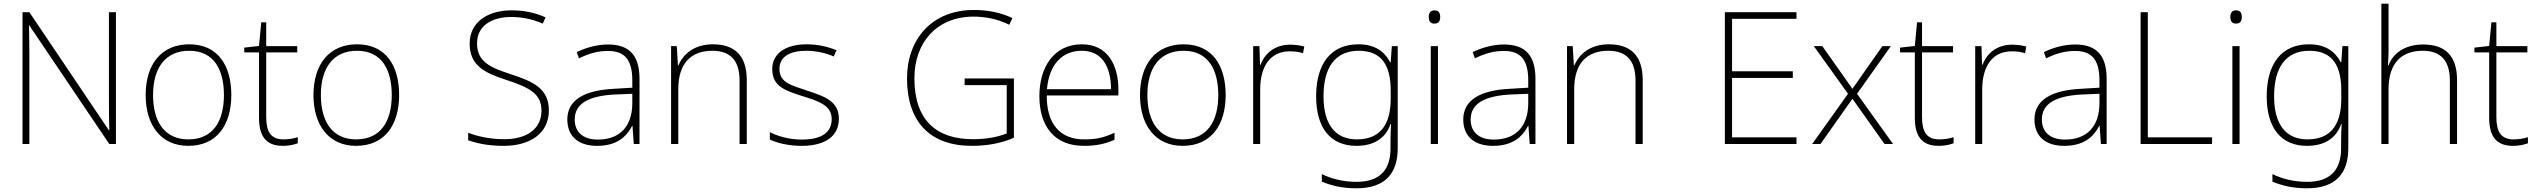

<svg xmlns="http://www.w3.org/2000/svg" viewBox="-20 -780 13740 1040"><path d="M608 0V-714H570V-231C570 -181 571 -120 572 -74H570L139 -714H102V0H139V-481C139 -538 138 -587 137 -642H139L572 0Z M1233 -265C1233 -423 1162 -540 1005 -540C857 -540 769 -435 769 -265C769 -104 850 10 1000 10C1156 10 1233 -105 1233 -265ZM809 -265C809 -415 878 -505 1005 -505C1140 -505 1193 -401 1193 -265C1193 -124 1134 -25 1000 -25C871 -25 809 -122 809 -265Z M1515 -25C1446 -25 1422 -68 1422 -146V-496H1590V-530H1422V-659H1395L1383 -531L1303 -522V-496H1383V-143C1383 -43 1420 10 1512 10C1546 10 1571 4 1593 -4V-37C1572 -30 1546 -25 1515 -25Z M2142 -265C2142 -423 2071 -540 1914 -540C1766 -540 1678 -435 1678 -265C1678 -104 1759 10 1909 10C2065 10 2142 -105 2142 -265ZM1718 -265C1718 -415 1787 -505 1914 -505C2049 -505 2102 -401 2102 -265C2102 -124 2043 -25 1909 -25C1780 -25 1718 -122 1718 -265Z M2953 -182C2953 -299 2871 -338 2744 -379C2638 -414 2564 -444 2564 -545C2564 -643 2647 -688 2749 -688C2804 -688 2861 -678 2920 -652L2935 -686C2877 -712 2817 -724 2751 -724C2624 -724 2524 -662 2524 -544C2524 -426 2603 -386 2720 -348C2844 -307 2913 -275 2913 -181C2913 -75 2824 -26 2713 -26C2633 -26 2568 -41 2516 -61V-20C2563 -4 2621 10 2710 10C2846 10 2953 -54 2953 -182Z M3274 -539C3213 -539 3155 -522 3104 -498L3116 -464C3171 -491 3219 -504 3273 -504C3361 -504 3405 -459 3405 -345V-305L3305 -299C3144 -291 3053 -238 3053 -133C3053 -44 3110 10 3214 10C3319 10 3372 -37 3404 -98H3406L3413 0H3444V-353C3444 -482 3387 -539 3274 -539ZM3309 -268 3405 -272V-219C3404 -101 3343 -24 3218 -24C3139 -24 3093 -64 3093 -133C3093 -221 3173 -261 3309 -268Z M3842 -540C3739 -540 3680 -486 3655 -426H3652L3646 -530H3615V0H3654V-297C3654 -437 3723 -505 3839 -505C3933 -505 3986 -455 3986 -345V0H4025V-347C4025 -479 3959 -540 3842 -540Z M4524 -137C4524 -235 4440 -260 4349 -290C4264 -319 4202 -333 4202 -407C4202 -472 4257 -505 4348 -505C4400 -505 4458 -492 4496 -474L4511 -508C4467 -526 4412 -540 4349 -540C4235 -540 4163 -490 4163 -406C4163 -310 4235 -289 4331 -258C4422 -230 4485 -206 4485 -135C4485 -67 4437 -24 4323 -24C4261 -24 4200 -39 4150 -64V-24C4188 -6 4249 10 4322 10C4454 10 4524 -45 4524 -137Z M5205 -355V-319H5433V-57C5384 -38 5324 -26 5250 -26C5052 -26 4933 -129 4933 -356C4933 -550 5054 -690 5254 -690C5318 -690 5383 -677 5447 -646L5464 -682C5401 -712 5332 -726 5255 -726C5029 -726 4893 -569 4893 -355C4893 -123 5015 10 5244 10C5327 10 5405 -4 5472 -34V-355Z M5840 -540C5688 -540 5610 -415 5610 -260C5610 -100 5688 10 5851 10C5917 10 5965 0 6017 -23V-61C5956 -33 5917 -25 5852 -25C5721 -25 5649 -110 5650 -263H6038V-294C6038 -434 5975 -540 5840 -540ZM5840 -505C5947 -505 5998 -421 5998 -297H5651C5663 -432 5734 -505 5840 -505Z M6619 -265C6619 -423 6548 -540 6391 -540C6243 -540 6155 -435 6155 -265C6155 -104 6236 10 6386 10C6542 10 6619 -105 6619 -265ZM6195 -265C6195 -415 6264 -505 6391 -505C6526 -505 6579 -401 6579 -265C6579 -124 6520 -25 6386 -25C6257 -25 6195 -122 6195 -265Z M6968 -538C6885 -538 6830 -490 6808 -429H6805L6802 -530H6768V0H6806V-295C6806 -421 6861 -502 6966 -502C6994 -502 7015 -499 7038 -492L7045 -528C7022 -534 6997 -538 6968 -538Z M7338 -540C7187 -540 7109 -432 7109 -258C7109 -83 7190 10 7327 10C7421 10 7485 -30 7512 -108H7515C7513 -74 7512 -49 7512 -15V23C7512 134 7460 205 7328 205C7253 205 7189 187 7140 163V204C7189 224 7247 240 7327 240C7488 240 7551 154 7551 22V-530H7519L7513 -443H7510C7480 -500 7429 -540 7338 -540ZM7340 -505C7470 -505 7513 -418 7513 -289V-246C7513 -132 7476 -25 7330 -25C7213 -25 7149 -106 7149 -258C7149 -413 7211 -505 7340 -505Z M7749 -724C7728 -724 7719 -709 7719 -688C7719 -667 7728 -652 7749 -652C7774 -652 7781 -667 7781 -688C7781 -709 7774 -724 7749 -724ZM7769 -530H7730V0H7769Z M8127 -539C8066 -539 8008 -522 7957 -498L7969 -464C8024 -491 8072 -504 8126 -504C8214 -504 8258 -459 8258 -345V-305L8158 -299C7997 -291 7906 -238 7906 -133C7906 -44 7963 10 8067 10C8172 10 8225 -37 8257 -98H8259L8266 0H8297V-353C8297 -482 8240 -539 8127 -539ZM8162 -268 8258 -272V-219C8257 -101 8196 -24 8071 -24C7992 -24 7946 -64 7946 -133C7946 -221 8026 -261 8162 -268Z M8695 -540C8592 -540 8533 -486 8508 -426H8505L8499 -530H8468V0H8507V-297C8507 -437 8576 -505 8692 -505C8786 -505 8839 -455 8839 -345V0H8878V-347C8878 -479 8812 -540 8695 -540Z M9711 0V-36H9362V-358H9691V-394H9362V-678H9711V-714H9323V0Z M9990 -272 9796 0H9841L10014 -245L10188 0H10234L10039 -272L10222 -530H10176L10014 -299L9851 -530H9805Z M10484 -25C10415 -25 10391 -68 10391 -146V-496H10559V-530H10391V-659H10364L10352 -531L10272 -522V-496H10352V-143C10352 -43 10389 10 10481 10C10515 10 10540 4 10562 -4V-37C10541 -30 10515 -25 10484 -25Z M10879 -538C10796 -538 10741 -490 10719 -429H10716L10713 -530H10679V0H10717V-295C10717 -421 10772 -502 10877 -502C10905 -502 10926 -499 10949 -492L10956 -528C10933 -534 10908 -538 10879 -538Z M11221 -539C11160 -539 11102 -522 11051 -498L11063 -464C11118 -491 11166 -504 11220 -504C11308 -504 11352 -459 11352 -345V-305L11252 -299C11091 -291 11000 -238 11000 -133C11000 -44 11057 10 11161 10C11266 10 11319 -37 11351 -98H11353L11360 0H11391V-353C11391 -482 11334 -539 11221 -539ZM11256 -268 11352 -272V-219C11351 -101 11290 -24 11165 -24C11086 -24 11040 -64 11040 -133C11040 -221 11120 -261 11256 -268Z M11575 0H11962V-36H11614V-714H11575Z M12091 -724C12070 -724 12061 -709 12061 -688C12061 -667 12070 -652 12091 -652C12116 -652 12123 -667 12123 -688C12123 -709 12116 -724 12091 -724ZM12111 -530H12072V0H12111Z M12487 -540C12336 -540 12258 -432 12258 -258C12258 -83 12339 10 12476 10C12570 10 12634 -30 12661 -108H12664C12662 -74 12661 -49 12661 -15V23C12661 134 12609 205 12477 205C12402 205 12338 187 12289 163V204C12338 224 12396 240 12476 240C12637 240 12700 154 12700 22V-530H12668L12662 -443H12659C12629 -500 12578 -540 12487 -540ZM12489 -505C12619 -505 12662 -418 12662 -289V-246C12662 -132 12625 -25 12479 -25C12362 -25 12298 -106 12298 -258C12298 -413 12360 -505 12489 -505Z M12918 -504V-760H12879V0H12918V-297C12918 -437 12987 -505 13103 -505C13197 -505 13250 -455 13250 -345V0H13289V-347C13289 -479 13223 -539 13106 -539C13002 -539 12941 -488 12918 -426H12915C12916 -454 12918 -475 12918 -504Z M13595 -25C13526 -25 13502 -68 13502 -146V-496H13670V-530H13502V-659H13475L13463 -531L13383 -522V-496H13463V-143C13463 -43 13500 10 13592 10C13626 10 13651 4 13673 -4V-37C13652 -30 13626 -25 13595 -25Z"/></svg>

Font: Noto Sans Georgian ExtraLight
Style: Regular
Weight: 200
Designer: Monotype Design Team, Akaki Razmadze
Foundry: Google LLC
Version: Version 2.005